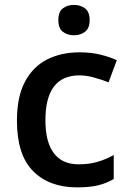

<svg xmlns="http://www.w3.org/2000/svg" viewBox="-20 -768 537 797"><path d="M299.8 9.8Q184.6 9.8 117.4 -57.6Q50.3 -125 50.3 -267.6Q50.3 -365.7 83.5 -428.5Q116.7 -491.2 175.3 -521Q233.9 -550.8 310.5 -550.8Q358.4 -550.8 397.7 -541Q437 -531.2 464.8 -518.1L430.7 -426.3Q400.4 -438 369.4 -446.5Q338.4 -455.1 309.6 -455.1Q168.5 -455.1 168.5 -268.6Q168.5 -178.7 203.4 -132.3Q238.3 -85.9 306.2 -85.9Q350.6 -85.9 385.7 -96.4Q420.9 -106.9 452.1 -124.5V-24.9Q421.4 -6.8 386.2 1.5Q351.1 9.8 299.8 9.8ZM287.1 -747.6Q313.5 -747.6 332.8 -733.4Q352.1 -719.2 352.1 -684.6Q352.1 -650.4 332.8 -636Q313.5 -621.6 287.1 -621.6Q259.8 -621.6 241 -636Q222.2 -650.4 222.2 -684.6Q222.2 -719.2 241 -733.4Q259.8 -747.6 287.1 -747.6Z"/></svg>

Font: Open Sans SemiBold
Style: Regular
Weight: 600
Designer: Monotype Design Team
Foundry: Monotype Imaging Inc.
Version: Version 3.003; ttfautohint (v1.8.4)